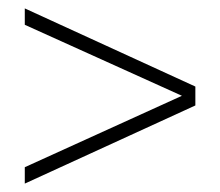

<svg xmlns="http://www.w3.org/2000/svg" viewBox="-20 -557 524 457"><path d="M39 -120V-159L413 -329L39 -498V-537L445 -351V-306Z"/></svg>

Font: TypoPRO Montserrat
Style: Regular
Weight: 275
Designer: Julieta Ulanovsky
Foundry: Julieta Ulanovsky
Version: Version 6.001